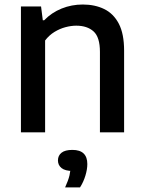

<svg xmlns="http://www.w3.org/2000/svg" viewBox="-20 -572 622 830"><path d="M70.5 0V-544H157.5L165 -484.5H171Q203 -517.5 246.2 -535Q289.5 -552.5 338 -552.5Q390 -552.5 430.2 -533Q470.5 -513.5 493.5 -469.8Q516.5 -426 516.5 -353V0H412V-347.5Q412 -411.5 384.5 -436.2Q357 -461 309.5 -461Q287.5 -461 263 -454.5Q238.5 -448 215.5 -434Q192.5 -420 175 -397V0ZM261.5 238Q275.5 207.5 280.5 185.8Q285.5 164 285.5 142L303 167H294Q261.5 167 246 154.5Q230.5 142 230.5 121.5Q230.5 100.5 246 88.2Q261.5 76 293 76Q325.5 76 341.5 91.5Q357.5 107 357.5 137Q357.5 160 349.2 187.2Q341 214.5 326 238Z"/></svg>

Font: Encode Sans Condensed Thin Medium
Style: Regular
Weight: 500
Version: Version 3.002